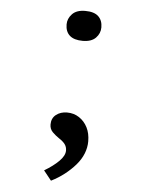

<svg xmlns="http://www.w3.org/2000/svg" viewBox="-52 -575 580 792"><g transform="rotate(5 238.5 -179.0)"><path d="M189 176 157 136Q194 114 217 91Q240 68 240 47Q240 32 232 21Q224 10 207 -1Q192 -11 179.5 -23.5Q167 -36 167 -55Q167 -81 185.5 -95.5Q204 -110 231 -110Q259 -110 281 -95.5Q303 -81 315.5 -56.5Q328 -32 328 1Q328 27 318 52Q308 77 288.5 99.5Q269 122 244 141.5Q219 161 189 176ZM269 -410Q233 -410 215 -426Q197 -442 197 -472Q197 -496 215 -515Q233 -534 269 -534Q306 -534 323.5 -517.5Q341 -501 341 -472Q341 -447 323 -428.5Q305 -410 269 -410Z"/></g></svg>

Font: Lexend Peta Light
Style: Regular
Weight: 300
Version: Version 1.007